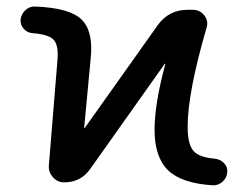

<svg xmlns="http://www.w3.org/2000/svg" viewBox="-20 -549 745 578"><path d="M78.1 -449.2Q62.5 -450.2 51.8 -461.9Q41 -473.6 42 -490.2Q43.9 -506.8 56.6 -518.6Q69.3 -530.3 85.9 -529.3Q189.5 -525.4 225.6 -490.2Q261.7 -455.1 252.9 -372.1L233.4 -164.1Q233.4 -163.1 234.4 -163.1Q235.4 -163.1 235.4 -164.1L455.1 -473.6Q488.3 -519.5 544.9 -519.5H560.5Q582 -519.5 595.2 -502.4Q608.4 -485.4 601.6 -464.8Q544.9 -269.5 544.9 -168Q544.9 -116.2 561.5 -95.7Q578.1 -75.2 627 -71.3Q643.6 -69.3 654.8 -57.6Q666 -45.9 664.1 -30.3Q663.1 -13.7 649.9 -2Q636.7 9.8 620.1 8.8Q526.4 2.9 485.8 -36.6Q445.3 -76.2 445.3 -158.2Q445.3 -236.3 477.5 -355.5Q477.5 -357.4 476.6 -357.4Q475.6 -357.4 475.6 -356.4L252 -41Q223.6 0 172.9 0Q153.3 0 139.6 -15.1Q126 -30.3 127 -49.8L153.3 -372.1Q156.2 -413.1 141.6 -429.2Q127 -445.3 78.1 -449.2Z"/></svg>

Font: Rounded Mgen+ 2p medium
Style: Regular
Weight: 500
Designer: [Source Han Sans]
Ryoko NISHIZUKA  (kana & ideographs); Paul D. Hunt (Latin, Greek & Cyrillic); Wenlong ZHANG  (bopomofo
Version: Version 1.059.20150602